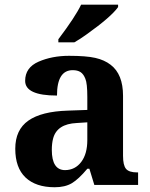

<svg xmlns="http://www.w3.org/2000/svg" viewBox="-20 -786 639 816"><path d="M222.2 -379.9Q86.9 -379.9 86.9 -442.4Q86.9 -499 144 -523.9Q201.2 -548.8 273.4 -548.8Q345.7 -548.8 384.8 -540Q423.8 -531.2 450.2 -510.7Q502.9 -470.7 502.9 -378.9V-124Q502.9 -83.5 515.6 -68.4Q528.3 -53.2 563 -53.2H566.9V0H380.9L359.9 -68.8H351.1Q314 -24.4 285.2 -7.3Q256.3 9.8 212.4 9.8Q132.3 9.8 88.4 -31.7Q44.9 -73.2 44.9 -153.8Q44.9 -234.4 100.6 -273.4Q156.2 -312.5 269 -315.9L351.1 -318.8V-374Q351.1 -431.6 342.8 -451.2Q335 -471.2 322.3 -479.5Q309.6 -487.8 289.1 -487.8Q222.2 -487.8 222.2 -379.9ZM200.2 -148.9Q200.2 -63 256.8 -63Q299.3 -63.5 325.2 -97.7Q351.1 -131.8 351.1 -190.9V-266.1L306.2 -263.2Q221.7 -259.3 205.6 -196.8Q200.2 -176.3 200.2 -148.9ZM481.9 -766.1V-755.9Q452.1 -713.9 347.7 -639.6Q319.3 -619.1 295.9 -606H228V-619.1Q300.3 -714.8 324.7 -766.1Z"/></svg>

Font: DroidSerif-Bold
Style: Bold
Weight: 700
Foundry: Ascender Corporation
Version: Version 1.00 build 112